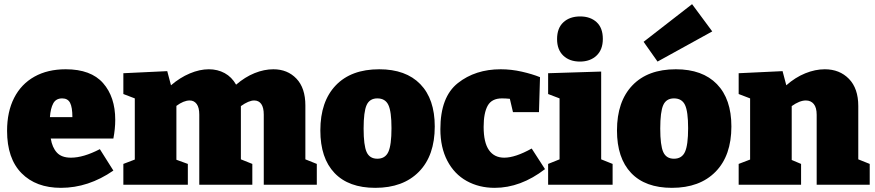

<svg xmlns="http://www.w3.org/2000/svg" viewBox="-20 -888 4204 923"><path d="M525 -222H224Q231 -179 253.5 -154.5Q276 -130 321 -130Q381 -130 460 -171L525 -68Q405 15 273 15Q153 15 83.5 -55.5Q14 -126 14 -259Q14 -351 48 -417.5Q82 -484 145.5 -519.5Q209 -555 296 -555Q417 -555 475.5 -488.5Q534 -422 534 -312Q534 -269 525 -222ZM220 -325H328Q328 -372 317 -393.5Q306 -415 279 -415Q249 -415 236 -391Q223 -367 220 -325Z M1448 -122 1503 -100V0H1248V-337Q1248 -371 1236 -388Q1224 -405 1202 -405Q1176 -405 1138 -378V-122L1193 -100V0H938V-337Q938 -371 925.5 -388Q913 -405 892 -405Q863 -405 828 -379V-120L883 -100V0H573V-100L628 -121V-415L573 -436V-536L784 -546L802 -478Q845 -515 892.5 -535Q940 -555 984 -555Q1026 -555 1060 -536.5Q1094 -518 1115 -481Q1158 -518 1204 -536.5Q1250 -555 1294 -555Q1362 -555 1405 -510Q1448 -465 1448 -381Z M2070 -280Q2070 -140 1994 -62.5Q1918 15 1784 15Q1656 15 1588 -56.5Q1520 -128 1520 -261Q1520 -400 1594 -477.5Q1668 -555 1803 -555Q1931 -555 2000.5 -483.5Q2070 -412 2070 -280ZM1728 -270Q1728 -189 1742.5 -157Q1757 -125 1794 -125Q1832 -125 1847 -158Q1862 -191 1862 -272Q1862 -352 1847 -383.5Q1832 -415 1794 -415Q1757 -415 1742.5 -383Q1728 -351 1728 -270Z M2600 -75Q2483 15 2358 15Q2283 15 2223.5 -18Q2164 -51 2130.5 -115Q2097 -179 2097 -267Q2097 -422 2181 -488.5Q2265 -555 2387 -555Q2438 -555 2488.5 -543.5Q2539 -532 2576 -517L2571 -349H2446L2431 -413Q2411 -415 2393 -415Q2344 -415 2324.5 -380Q2305 -345 2305 -278Q2305 -203 2330.5 -166.5Q2356 -130 2404 -130Q2457 -130 2536 -174Z M2870 -544V-122L2925 -100V0H2615V-100L2670 -122V-415L2615 -436V-536ZM2658 -700Q2658 -753 2688.5 -781Q2719 -809 2769 -809Q2818 -809 2848 -781.5Q2878 -754 2878 -701Q2878 -649 2847.5 -620.5Q2817 -592 2768 -592Q2718 -592 2688 -620.5Q2658 -649 2658 -700Z M3496 -280Q3496 -140 3420 -62.5Q3344 15 3210 15Q3082 15 3014 -56.5Q2946 -128 2946 -261Q2946 -400 3020 -477.5Q3094 -555 3229 -555Q3357 -555 3426.5 -483.5Q3496 -412 3496 -280ZM3154 -270Q3154 -189 3168.5 -157Q3183 -125 3220 -125Q3258 -125 3273 -158Q3288 -191 3288 -272Q3288 -352 3273 -383.5Q3258 -415 3220 -415Q3183 -415 3168.5 -383Q3154 -351 3154 -270ZM3404 -737 3141 -592 3074 -687 3307 -868Z M4106 -122 4161 -100V0H3906V-336Q3906 -371 3892 -388Q3878 -405 3854 -405Q3824 -405 3786 -378V-119L3831 -100V0H3531V-100L3586 -121V-415L3531 -436V-536L3742 -546L3760 -478Q3803 -516 3851 -535.5Q3899 -555 3945 -555Q4016 -555 4061 -509Q4106 -463 4106 -378Z"/></svg>

Font: Bitter Pro Black
Style: Regular
Weight: 900
Designer: Sol Matas, and Bitter project Authors
Foundry: Sol Matas
Version: Version 1.010